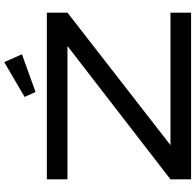

<svg xmlns="http://www.w3.org/2000/svg" viewBox="-28 -920 947 932"><g transform="rotate(-90 446.0 -453.5)"><path d="M851 -600 208 -100H851V0H42V-100L689 -600H42V-700H851ZM649 -821 466 -755 442 -808 611 -907Z"/></g></svg>

Font: Bruno Ace SC
Style: Regular
Weight: 400
Version: Version 1.100; ttfautohint (v1.8.4.7-5d5b);gftools[0.9.27]